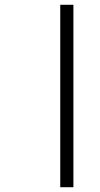

<svg xmlns="http://www.w3.org/2000/svg" viewBox="-20 -751 419 803"><path d="M232 -731V32H287V-731Z"/></svg>

Font: FiraGO Light
Style: Regular
Weight: 300
Designer: bBox Type
Foundry: bBox Type GmbH
Version: Version 1.001;PS 001.001;hotconv 1.0.88;makeotf.lib2.5.64775